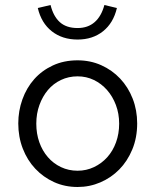

<svg xmlns="http://www.w3.org/2000/svg" viewBox="-20 -737 621 767"><path d="M53 0ZM53 -244Q53 -294 69.5 -340Q86 -386 116.5 -420.5Q147 -455 191 -475.5Q235 -496 290 -496Q341 -496 384.5 -476.5Q428 -457 460 -423Q492 -389 510 -343Q528 -297 528 -244Q528 -187 508.5 -140Q489 -93 456.5 -60Q424 -27 381 -8.5Q338 10 290 10Q239 10 196 -9.5Q153 -29 121 -63Q89 -97 71 -143.5Q53 -190 53 -244ZM290 -55Q325 -55 355.5 -69.5Q386 -84 408.5 -109Q431 -134 443.5 -168.5Q456 -203 456 -243Q456 -283 443 -317.5Q430 -352 407.5 -377.5Q385 -403 355 -417.5Q325 -432 290 -432Q254 -432 223.5 -417.5Q193 -403 171.5 -377.5Q150 -352 137.5 -317.5Q125 -283 125 -243Q125 -203 137 -169Q149 -135 171 -109.5Q193 -84 223.5 -69.5Q254 -55 290 -55ZM290 -625Q331 -625 358 -648.5Q385 -672 397 -717Q410 -714 422 -711Q434 -708 447 -705Q433 -645 391.5 -612Q350 -579 290 -579Q229 -579 187 -612Q145 -645 131 -705L182 -717Q193 -672 219 -648.5Q245 -625 290 -625Z"/></svg>

Font: Rosa Sans Light
Style: Regular
Weight: 300
Designer: Pentagram / MCKL
Foundry: Pentagram / MCKL
Version: Version 1.005;September 16, 2019;FontCreator 11.5.0.2425 64-